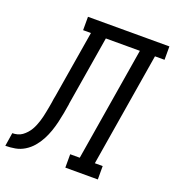

<svg xmlns="http://www.w3.org/2000/svg" viewBox="-190 -840 858 944"><g transform="rotate(20 239.5 -367.5)"><path d="M-56 0 -45 -70Q-32 -70 -18.5 -73.5Q-5 -77 6 -85Q17 -93 26.5 -103.5Q36 -114 43 -126Q50 -138 55 -150.5Q60 -163 64 -175.5Q68 -188 71 -201Q74 -214 76.5 -227Q79 -240 81.5 -253Q84 -266 86 -279Q87 -288 88.5 -297Q90 -306 92 -315L150 -665H109V-735H535V-665H485L387 -70H428V0H258V-70H308L406 -665H228L168 -302Q168 -301 168 -300.5Q168 -300 168 -300V-299Q164 -274 159.5 -249Q155 -224 149 -199Q143 -174 134.5 -149.5Q126 -125 113.5 -101.5Q101 -78 83.5 -57.5Q66 -37 43 -23Q20 -9 -5.5 -4.5Q-31 0 -56 0Z"/></g></svg>

Font: Iosevka Curly Slab Oblique
Style: Regular
Weight: 400
Italic angle: -9°
Monospace: yes
Designer: Belleve Invis
Foundry: Belleve Invis
Version: Version 11.1.0; ttfautohint (v1.8.3)